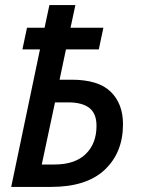

<svg xmlns="http://www.w3.org/2000/svg" viewBox="-20 -734 553 754"><path d="M24 0 137 -540H68L86 -625H155L174 -714H276L257 -625H386L368 -540H239L214 -421H261Q366 -421 414.5 -374Q463 -327 463 -246Q463 -135 391.5 -67.5Q320 0 181 0ZM194 -88Q274 -88 316.5 -129Q359 -170 359 -240Q359 -288 331 -310Q303 -332 247 -332H196L144 -88Z"/></svg>

Font: Noto Sans SemiCondensed Medium
Style: Italic
Weight: 500
Width: 4
Italic angle: -12°
Designer: Monotype Design Team
Foundry: Monotype Imaging Inc.
Version: Version 2.013; ttfautohint (v1.8.4.7-5d5b)